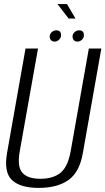

<svg xmlns="http://www.w3.org/2000/svg" viewBox="-20 -912 514 937"><path d="M169 5Q78.5 5 38.2 -33.5Q-2 -72 14.5 -166L104.5 -675H165.5L76.5 -174.5Q63 -98.5 89 -69Q115 -39.5 177 -39.5Q239.5 -39.5 275.5 -69Q311.5 -98.5 325 -174.5L413.5 -675H474.5L384.5 -166Q368.5 -72 314.2 -33.5Q260 5 169 5ZM358 -709Q347 -709 340.5 -715.8Q334 -722.5 334 -733Q334 -746 343.8 -755Q353.5 -764 366 -764Q389.5 -764 389.5 -740Q389.5 -727.5 379.8 -718.2Q370 -709 358 -709ZM246.5 -709Q236 -709 229.2 -715.8Q222.5 -722.5 222.5 -733Q222.5 -746 232.2 -755Q242 -764 254.5 -764Q278 -764 278 -740Q278 -727.5 268.2 -718.2Q258.5 -709 246.5 -709ZM315 -821.5 260.5 -892H307L348.5 -821.5Z"/></svg>

Font: Anybody Light
Style: Italic
Weight: 300
Italic angle: -10°
Designer: Tyler Finck
Foundry: Etcetera Type Company
Version: Version 1.010; ttfautohint (v1.8.3) -l 8 -r 50 -G 200 -x 14 